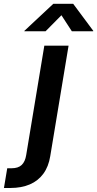

<svg xmlns="http://www.w3.org/2000/svg" viewBox="-123 -773 504 998"><path d="M107.4 -535.6H233.4L138.2 38.6Q129.4 93.3 102.3 130.1Q75.2 167 32 185.5Q-11.2 204.1 -68.8 204.1H-102.5L-85.4 101.6H-63Q-28.3 101.6 -10.3 84.5Q7.8 67.4 13.2 32.7ZM113.8 -610.4H3.4L3.9 -612.8L154.3 -753.4H257.3L361.8 -612.8L361.3 -610.4H250.5L196.3 -693.8Z"/></svg>

Font: Inter 20pt SemiBold
Style: Italic
Weight: 600
Italic angle: -9.3988°
Version: Version 4.001;git-66647c0bb